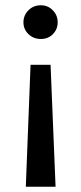

<svg xmlns="http://www.w3.org/2000/svg" viewBox="-20 -555 308 729"><path d="M199 -470Q199 -444 181 -425.5Q163 -407 135 -407Q107 -407 88 -425.5Q69 -444 69 -470Q69 -497 88 -516Q107 -535 135 -535Q162 -535 180.5 -516Q199 -497 199 -470ZM191 154H78L96 -309H172Z"/></svg>

Font: APTA Sans Medium
Style: Bold
Weight: 500
Version: Version 7.200